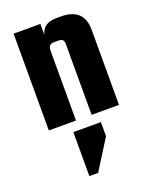

<svg xmlns="http://www.w3.org/2000/svg" viewBox="-144 -573 726 923"><g transform="rotate(-20 219.5 -111.0)"><path d="M259 -495H284Q401 -495 401 -384V0H261V-365Q261 -390 234 -390H210Q181 -390 181 -358V0H42V-495H179V-439Q193 -495 259 -495ZM150 273V48H291V120L195 273Z"/></g></svg>

Font: Teko Semibold
Style: Regular
Weight: 600
Designer: Manushi Parikh, Jonny Pinhorn
Foundry: Indian Type Foundry
Version: Version 1.105;PS 1.0;hotconv 1.0.78;makeotf.lib2.5.61930; tt